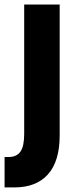

<svg xmlns="http://www.w3.org/2000/svg" viewBox="-34 -608 351 851"><path d="M-13.7 87.9H3.9Q40 87.9 56.6 64Q73.2 40 73.2 -13.7V-587.9H230.5V-7.8Q230.5 106.4 178.7 164.6Q127 222.7 29.3 222.7H-13.7Z"/></svg>

Font: Gothic A1 Black
Style: Regular
Weight: 900
Version: Version 2.50